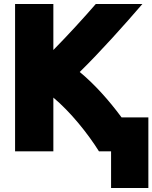

<svg xmlns="http://www.w3.org/2000/svg" viewBox="-20 -738 768 968"><path d="M56 25V-718H249V-486C324 -562 406 -652 463 -718H698C606 -611 486 -477 382 -375C454 -316 528 -234 593 -146H728V210H540V25H479C422 -66 335 -174 249 -246V25Z"/></svg>

Font: Repo Black
Style: Regular
Weight: 900
Designer: Stefan Peev
Foundry: Context Ltd
Version: Version 1.502